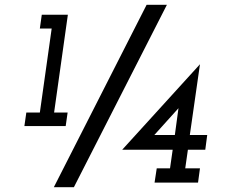

<svg xmlns="http://www.w3.org/2000/svg" viewBox="-20 -756 1008 795"><path d="M629 -59H684L695 -136H486L808 -490L766 -197H838L830 -136H758L747 -59H808L800 0H620ZM203 19Q300 -171 395 -358.5Q490 -546 587 -736H671Q574 -546 478.5 -358.5Q383 -171 286 19ZM89 -290H145L194 -638H145L153 -695H261L204 -290H260L252 -234H81ZM719 -308 619 -197H704Z"/></svg>

Font: Josefin Slab
Style: Bold Italic
Weight: 700
Italic angle: -12°
Designer: Santiago Orozco
Foundry: Typemade
Version: Version 2.000